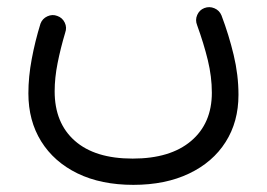

<svg xmlns="http://www.w3.org/2000/svg" viewBox="-20 -271 743 535"><path d="M351.6 244.1Q261.7 244.1 196 212.2Q130.4 180.2 94.7 122.8Q59.1 65.4 59.1 -10.7Q59.1 -57.1 68.4 -106.4Q77.6 -155.8 92.8 -205.1Q98.1 -219.2 112.1 -225.6Q126 -231.9 139.6 -226.6Q153.8 -221.7 160.4 -208Q167 -194.3 161.6 -179.7Q148.9 -137.2 140.6 -95.7Q132.3 -54.2 132.3 -16.6Q132.3 71.8 188.5 121.3Q244.6 170.9 349.6 170.9Q454.6 170.9 512.5 121.8Q570.3 72.8 570.3 -12.7Q570.3 -57.1 559.1 -103.3Q547.9 -149.4 529.3 -200.7Q523.4 -215.3 529.5 -229.2Q535.6 -243.2 549.3 -248.5Q563.5 -253.9 577.4 -248Q591.3 -242.2 597.2 -228Q617.7 -173.8 631.1 -117.9Q644.5 -62 644.5 -6.8Q644.5 68.4 608.6 124.8Q572.8 181.2 506.8 212.6Q440.9 244.1 351.6 244.1Z"/></svg>

Font: Mikhak-DS1-FD Regular
Style: Regular
Weight: 400
Designer: Amin Abedi
Version: Version 3.2